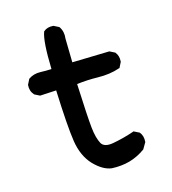

<svg xmlns="http://www.w3.org/2000/svg" viewBox="-95 -685 691 771"><g transform="rotate(-15 250.0 -299.0)"><path d="M275.9 7.8Q239.3 3.4 202.6 -34.7Q184.6 -53.7 172.9 -79.6Q161.1 -105.5 156.2 -137.7Q146.5 -200.2 140.6 -352.1L74.7 -348.6H72.8L71.8 -349.1L52.2 -358.9L51.3 -359.4L50.3 -360.4Q42.5 -369.1 39.3 -379.6Q36.1 -390.1 37.1 -401.9V-402.8L37.6 -403.8L47.4 -423.3L48.3 -424.8L49.3 -425.8Q70.3 -440.4 98.6 -439.5Q122.1 -438.5 144.5 -439.9Q141.1 -555.7 154.8 -591.8L155.3 -593.3L156.2 -594.2Q164.1 -601.1 174.1 -603.8Q184.1 -606.4 195.8 -605.5H196.8L197.8 -605L217.3 -595.2L218.8 -594.2L219.7 -593.3Q227.1 -582.5 229.7 -569.8Q232.4 -557.1 230.5 -543.5L232.4 -444.3L385.7 -448.2H387.2L388.2 -447.8L407.7 -438L409.2 -437.5L409.7 -436.5Q422.9 -420.9 420.9 -397V-396L420.4 -395L410.6 -375.5L409.7 -373L407.2 -372.6Q386.2 -365.2 363.5 -362.1Q340.8 -358.9 316.4 -359.4Q272 -360.4 228.5 -355Q234.4 -217.3 239.3 -171.4Q241.7 -148.4 246.3 -131.3Q251 -114.3 257.3 -102.5Q269.5 -81.5 308.6 -88.9Q329.6 -92.8 351.3 -98.4Q373 -104 395.5 -111.8L397.9 -112.8L399.9 -111.8L419.4 -102.1L420.9 -101.6L421.4 -100.6Q434.6 -85 432.6 -60.1V-58.6L431.6 -57.6L418 -34.2L417.5 -33.2L416.5 -32.2Q386.2 -10.3 351.1 0Q333.5 4.9 314.7 6.8Q295.9 8.8 275.9 7.8Z"/></g></svg>

Font: NaikaiFont
Style: SemiBold
Weight: 600
Version: Version 1.89